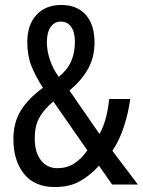

<svg xmlns="http://www.w3.org/2000/svg" viewBox="-20 -744 576 774"><path d="M227 -724Q290 -724 325.5 -684.5Q361 -645 361 -573Q361 -512 334.5 -465.5Q308 -419 260 -379L381 -204Q397 -232 406.5 -267.5Q416 -303 420 -345H505Q498 -291 480 -235Q462 -179 433 -136L536 0H432L379 -76Q343 -36 301.5 -13Q260 10 201 10Q119 10 76.5 -43.5Q34 -97 34 -183Q34 -250 64 -298.5Q94 -347 153 -390Q123 -437 106.5 -478.5Q90 -520 90 -575Q90 -644 127 -684Q164 -724 227 -724ZM225 -657Q200 -657 184.5 -635.5Q169 -614 169 -574Q169 -539 181.5 -502Q194 -465 217 -434Q252 -463 267 -497.5Q282 -532 282 -575Q282 -614 267 -635.5Q252 -657 225 -657ZM195 -335Q157 -303 138.5 -269.5Q120 -236 120 -186Q120 -130 145 -98Q170 -66 211 -66Q249 -66 278.5 -84.5Q308 -103 332 -138Z"/></svg>

Font: Avrile Sans Condensed
Style: Regular
Weight: 400
Width: 3
Designer: Monotype Design Team
Foundry: Monotype Imaging Inc.
Version: Version 2.001;September 10, 2019;FontCreator 11.5.0.2425 64-